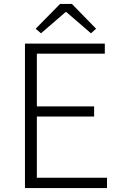

<svg xmlns="http://www.w3.org/2000/svg" viewBox="-20 -949 613 969"><path d="M106 0H520V-52H166V-361H455V-412H166V-678H509V-729H106ZM160 -804 187 -781 311 -888H315L439 -781L465 -804L343 -929H283Z"/></svg>

Font: Noto Sans CJK Light
Style: Regular
Weight: 300
Designer: Ryoko NISHIZUKA (kana & ideographs); Paul D. Hunt (Latin, Greek & Cyrillic); Wenlong ZHANG (bopomofo); Sandoll Communica
Foundry: Adobe Systems Incorporated
Version: Version 1.000;PS 1;hotconv 1.0.78;makeotf.lib2.5.61930